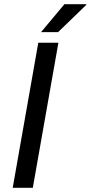

<svg xmlns="http://www.w3.org/2000/svg" viewBox="-20 -888 428 908"><path d="M40.1 0 161.1 -686H256.2L135.2 0ZM174 -736 284.5 -868H388V-865L254.7 -736Z"/></svg>

Font: Archivo Variable SemiBold
Style: Italic
Weight: 600
Italic angle: -10°
Designer: Hector Gatti
Foundry: Omnibus-Type
Version: Version 2.001